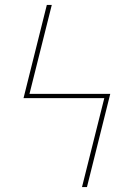

<svg xmlns="http://www.w3.org/2000/svg" viewBox="-20 -755 540 775"><path d="M331 0H311L401 -359H75L169 -735H189L99 -376H425Z"/></svg>

Font: Iosevka Term Curly Thin
Style: Regular
Weight: 100
Designer: Belleve Invis
Foundry: Belleve Invis
Version: Version 32.3.0